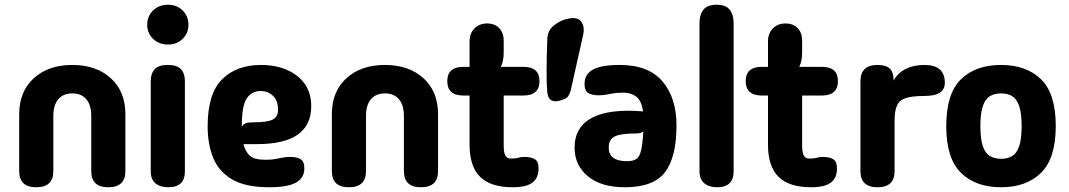

<svg xmlns="http://www.w3.org/2000/svg" viewBox="-20 -782 4509 810"><path d="M133 8Q61 8 61 -60V-300Q61 -396 122.5 -452Q184 -508 285 -508Q386 -508 447.5 -452Q509 -396 509 -300V-60Q509 8 437 8Q365 8 365 -60V-292Q365 -339 344 -363.5Q323 -388 285 -388Q247 -388 226 -363.5Q205 -339 205 -292V-60Q205 8 133 8Z M688 -594Q651 -594 626 -618Q601 -642 601 -677Q601 -714 626 -738Q651 -762 688 -762Q726 -762 750.5 -738Q775 -714 775 -677Q775 -642 750.5 -618Q726 -594 688 -594ZM760 -59Q760 8 690 8Q656 8 636 -8.5Q616 -25 616 -59V-440Q616 -472 632.5 -490Q649 -508 688 -508Q727 -508 743.5 -490Q760 -472 760 -440Z M1116 8Q1016 8 959.5 -25Q903 -58 879.5 -116Q856 -174 856 -249Q856 -387 917 -447.5Q978 -508 1081 -508Q1143 -508 1191 -487Q1239 -466 1266 -427.5Q1293 -389 1293 -334Q1293 -174 1065 -174H1007Q1015 -143 1033.5 -125.5Q1052 -108 1099 -108Q1125 -108 1141 -111Q1157 -114 1171.5 -117Q1186 -120 1205 -120Q1232 -120 1248 -110.5Q1264 -101 1264 -72Q1264 -31 1228.5 -11.5Q1193 8 1116 8ZM1000 -248Q1008 -259 1018 -262.5Q1028 -266 1049 -266Q1108 -266 1130.5 -277.5Q1153 -289 1153 -319Q1153 -357 1132 -377.5Q1111 -398 1079 -398Q1042 -398 1021 -367Q1000 -336 1000 -248Z M1452 8Q1380 8 1380 -60V-300Q1380 -396 1441.5 -452Q1503 -508 1604 -508Q1705 -508 1766.5 -452Q1828 -396 1828 -300V-60Q1828 8 1756 8Q1684 8 1684 -60V-292Q1684 -339 1663 -363.5Q1642 -388 1604 -388Q1566 -388 1545 -363.5Q1524 -339 1524 -292V-60Q1524 8 1452 8Z M2143 8Q2050 8 2005.5 -36Q1961 -80 1961 -171V-379H1935Q1867 -379 1867 -440Q1867 -500 1935 -500H1961V-608Q1961 -641 1981.5 -662Q2002 -683 2035 -683Q2067 -683 2086 -663.5Q2105 -644 2105 -610V-561Q2105 -524 2093 -500H2188Q2256 -500 2256 -440Q2256 -379 2188 -379H2105V-168Q2105 -138 2112 -125.5Q2119 -113 2135 -113Q2156 -113 2166.5 -116.5Q2177 -120 2193 -120Q2220 -120 2236 -110.5Q2252 -101 2252 -72Q2252 -31 2226 -11.5Q2200 8 2143 8Z M2336 -356Q2318 -352 2306 -359Q2294 -366 2291 -382Q2290 -385 2289 -392Q2288 -399 2287 -421Q2286 -443 2286 -490Q2286 -537 2289 -619Q2291 -654 2316.5 -674.5Q2342 -695 2371 -702Q2416 -713 2432 -691Q2448 -669 2440 -634L2388 -402Q2385 -389 2377.5 -376.5Q2370 -364 2336 -356Z M2616 8Q2516 8 2460 -38.5Q2404 -85 2404 -159Q2404 -246 2477.5 -285Q2551 -324 2693 -312Q2686 -358 2664 -374.5Q2642 -391 2611 -391Q2586 -391 2569.5 -388.5Q2553 -386 2539 -383Q2525 -380 2505 -380Q2478 -380 2462 -389.5Q2446 -399 2446 -428Q2446 -469 2481.5 -488.5Q2517 -508 2594 -508Q2716 -508 2775 -438.5Q2834 -369 2834 -253Q2834 -119 2785.5 -55.5Q2737 8 2616 8ZM2548 -159Q2548 -102 2625 -102Q2650 -102 2664 -111Q2678 -120 2684.5 -147Q2691 -174 2694 -228Q2689 -223 2681 -221Q2673 -219 2665 -219Q2599 -219 2573.5 -206.5Q2548 -194 2548 -159Z M3075 -59Q3075 8 3005 8Q2971 8 2951 -9Q2931 -26 2931 -59V-684Q2931 -720 2947.5 -741Q2964 -762 3003 -762Q3042 -762 3058.5 -741Q3075 -720 3075 -684Z M3402 8Q3309 8 3264.5 -36Q3220 -80 3220 -171V-379H3194Q3126 -379 3126 -440Q3126 -500 3194 -500H3220V-608Q3220 -641 3240.5 -662Q3261 -683 3294 -683Q3326 -683 3345 -663.5Q3364 -644 3364 -610V-561Q3364 -524 3352 -500H3447Q3515 -500 3515 -440Q3515 -379 3447 -379H3364V-168Q3364 -138 3371 -125.5Q3378 -113 3394 -113Q3415 -113 3425.5 -116.5Q3436 -120 3452 -120Q3479 -120 3495 -110.5Q3511 -101 3511 -72Q3511 -31 3485 -11.5Q3459 8 3402 8Z M3682 8Q3610 8 3610 -60V-439Q3610 -508 3682 -508Q3718 -508 3734 -492.5Q3750 -477 3750 -442Q3768 -475 3801.5 -491.5Q3835 -508 3880 -508Q3966 -508 3966 -433Q3966 -405 3945 -391Q3924 -377 3876 -377Q3829 -377 3802 -368.5Q3775 -360 3764.5 -337.5Q3754 -315 3754 -273V-60Q3754 8 3682 8Z M4203 8Q4096 8 4034 -53Q3972 -114 3972 -250Q3972 -387 4034 -447.5Q4096 -508 4203 -508Q4310 -508 4372 -447.5Q4434 -387 4434 -250Q4434 -114 4372 -53Q4310 8 4203 8ZM4203 -112Q4231 -112 4250 -123.5Q4269 -135 4279.5 -165Q4290 -195 4290 -250Q4290 -305 4279.5 -335Q4269 -365 4250 -376.5Q4231 -388 4203 -388Q4176 -388 4156.5 -376.5Q4137 -365 4126.5 -335Q4116 -305 4116 -250Q4116 -195 4126.5 -165Q4137 -135 4156.5 -123.5Q4176 -112 4203 -112Z"/></svg>

Font: Madimi One
Style: Regular
Weight: 400
Designer: Taurai Valerie Mtake, Mirko Velimirovic
Foundry: TaVaTake
Version: Version 1.000; ttfautohint (v1.8.4.7-5d5b)